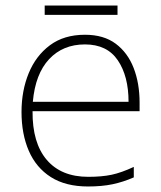

<svg xmlns="http://www.w3.org/2000/svg" viewBox="-20 -666 585 696"><path d="M288 -540Q356 -540 399.5 -507.5Q443 -475 464.5 -419.5Q486 -364 486 -294V-263H98Q97 -148 149.5 -86.5Q202 -25 300 -25Q349 -25 384.5 -32.5Q420 -40 465 -61V-23Q426 -6 387.5 2Q349 10 299 10Q218 10 164.5 -24Q111 -58 84.5 -119Q58 -180 58 -260Q58 -337 84 -400.5Q110 -464 161 -502Q212 -540 288 -540ZM288 -505Q208 -505 158 -451.5Q108 -398 99 -297H446Q446 -390 407 -447.5Q368 -505 288 -505ZM406 -646V-612H142V-646Z"/></svg>

Font: Noto Sans ExtraLight
Style: Regular
Weight: 200
Designer: Monotype Design Team
Foundry: Monotype Imaging Inc.
Version: Version 2.007